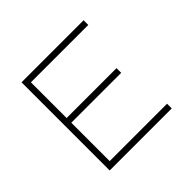

<svg xmlns="http://www.w3.org/2000/svg" viewBox="-166 -884 1072 1072"><g transform="rotate(-45 370.0 -348.0)"><path d="M130 -696H620V-659H167V-377H561V-340H167V-37H620V0H130Z"/></g></svg>

Font: M Major Mono Display
Style: Regular
Weight: 400
Designer: Emre Parlak
Foundry: Emre Parlak
Version: Version 2.000; ttfautohint (v1.8) -l 8 -r 50 -G 200 -x 14 -D